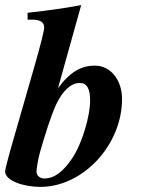

<svg xmlns="http://www.w3.org/2000/svg" viewBox="-34 -719 554 752"><path d="M284 -699C214 -686 163 -679 74 -669V-642H93C123 -642 139 -632 139 -612C139 -599 127 -550 100 -456L6 -129C-4 -93 -14 -54 -14 -48C-14 -11 58 13 124 13C292 13 444 -152 444 -331C444 -404 401 -462 337 -462C286 -462 241 -439 193 -373ZM319 -325C319 -267 289 -158 248 -98C214 -48 180 -20 140 -20C122 -20 109 -31 109 -47C109 -55 114 -94 124 -128C141 -186 164 -262 186 -310C212 -365 245 -394 278 -394C307 -394 319 -371 319 -325Z"/></svg>

Font: STIXGeneral
Style: Bold Italic
Weight: 700
Italic angle: -16.33°
Designer: MicroPress Inc., with final additions and corrections provided by Coen Hoffman, Elsevier (retired)
Version: Version 1.1.0